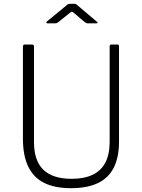

<svg xmlns="http://www.w3.org/2000/svg" viewBox="-20 -975 744 1005"><path d="M603 -234Q603 -152 575.5 -97.5Q548 -43 492 -16.5Q436 10 352 10Q266 10 210.5 -18Q155 -46 127.5 -103.5Q100 -161 100 -249V-730Q100 -742 109 -742H147Q158 -742 158 -731V-230Q158 -134 207 -86.5Q256 -39 355 -39Q421 -39 465.5 -60.5Q510 -82 532 -125Q554 -168 554 -233V-732Q554 -742 563 -742H595Q603 -742 603 -732V-234ZM424 -859 366 -908Q359 -914 356.5 -914Q354 -914 346 -908L285 -859Q280 -855 277 -854Q274 -853 269 -853H228Q223 -853 222.5 -856Q222 -859 226 -863L326 -945Q331 -950 335.5 -952.5Q340 -955 347 -955H370Q376 -955 380 -952Q384 -949 387 -946L485 -863Q498 -853 484 -853H439Q435 -853 431.5 -854.5Q428 -856 424 -859Z"/></svg>

Font: Libre Franklin ExtraLight
Style: Regular
Weight: 250
Designer: Pablo Impallari, Rodrigo Fuenzalida, Nhung Nguyen
Foundry: Impallari Type
Version: Version 3.000